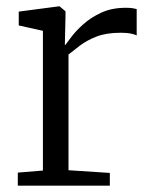

<svg xmlns="http://www.w3.org/2000/svg" viewBox="-20 -584 474 604"><path d="M36 0V-41L115 -47.5V-487L39 -504V-547.5L164.5 -564H167.5L186 -548.5V-531.5L184 -442.5L186 -443Q190.5 -449 204.2 -467.5Q218 -486 241.5 -507.2Q265 -528.5 298.2 -544Q331.5 -559.5 375.5 -559.5Q389.5 -559.5 397.2 -558.2Q405 -557 410 -555.5V-472.5Q406.5 -475 393.2 -478Q380 -481 360.5 -481Q314.5 -481 283.8 -469Q253 -457 232 -441Q211 -425 195.5 -412.5V-48.5L325.5 -40V0Z"/></svg>

Font: Merriweather 24pt Light
Style: Regular
Weight: 300
Designer: Eben Sorkin
Foundry: Eben Sorkin
Version: Version 2.100